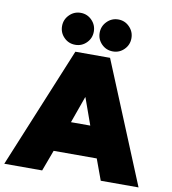

<svg xmlns="http://www.w3.org/2000/svg" viewBox="-109 -952 928 1033"><g transform="rotate(10 355.0 -435.5)"><path d="M248.5 -696.5Q212 -696.5 186.8 -722Q161.5 -747.5 161.5 -783.5Q161.5 -819.5 187 -845.2Q212.5 -871 248.5 -871Q284.5 -871 309.8 -845.2Q335 -819.5 335 -783.5Q335 -747.5 309.8 -722Q284.5 -696.5 248.5 -696.5ZM454 -696.5Q417.5 -696.5 392.2 -722Q367 -747.5 367 -783.5Q367 -819.5 392.5 -845.2Q418 -871 454 -871Q490 -871 515.2 -845.2Q540.5 -819.5 540.5 -783.5Q540.5 -747.5 515.2 -722Q490 -696.5 454 -696.5ZM256 -660H445.5L717.5 0H511L469 -114.5H233.5L191 0H-16ZM298.5 -282.5H404L352 -428H350.5Z"/></g></svg>

Font: League Spartan Black
Style: Regular
Weight: 900
Foundry: The League of Moveable Type
Version: Version 2.002